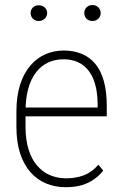

<svg xmlns="http://www.w3.org/2000/svg" viewBox="-20 -741 494 771"><path d="M244.1 10.7Q201.7 10.7 165.5 -4.2Q129.4 -19 102.5 -49.3Q75.7 -79.6 60.8 -125.2Q45.9 -170.9 45.9 -232.4V-292.5Q45.9 -355.5 61 -401.9Q76.2 -448.2 102.5 -478.5Q128.9 -508.8 163.1 -523.4Q197.3 -538.1 235.4 -538.1Q275.4 -538.1 307.4 -525.1Q339.4 -512.2 362.1 -485.4Q384.8 -458.5 396.7 -416.3Q408.7 -374 408.7 -315.4V-273.9H68.8V-309.1H372.1V-323.2Q371.6 -381.8 355.5 -421.9Q339.4 -461.9 308.8 -482.4Q278.3 -502.9 235.4 -502.9Q201.2 -502.9 173.3 -490Q145.5 -477.1 125 -450.9Q104.5 -424.8 93.5 -385Q82.5 -345.2 82.5 -292.5V-232.4Q82.5 -180.7 94.5 -141.6Q106.4 -102.5 128.4 -76.7Q150.4 -50.8 180.4 -37.8Q210.4 -24.9 245.6 -24.9Q284.7 -24.9 316.9 -37.1Q349.1 -49.3 375 -79.6L394.5 -56.2Q380.4 -37.6 359.4 -22.2Q338.4 -6.8 310.1 2Q281.7 10.7 244.1 10.7ZM103 -689Q103 -701.7 111.8 -710.7Q120.6 -719.7 135.7 -719.7Q150.4 -719.7 159.9 -710.7Q169.4 -701.7 169.4 -689Q169.4 -675.8 159.9 -666.3Q150.4 -656.7 135.7 -656.7Q120.6 -656.7 111.8 -666.3Q103 -675.8 103 -689ZM318.4 -689Q318.4 -701.7 327.4 -711.2Q336.4 -720.7 351.1 -720.7Q365.7 -720.7 375 -711.2Q384.3 -701.7 384.3 -689Q384.3 -675.3 375 -666Q365.7 -656.7 351.1 -656.7Q336.4 -656.7 327.4 -666Q318.4 -675.3 318.4 -689Z"/></svg>

Font: Roboto Condensed ExtraLight
Style: Regular
Weight: 250
Designer: Christian Robertson
Foundry: Google
Version: Version 3.008; 2023